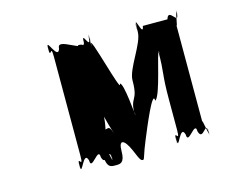

<svg xmlns="http://www.w3.org/2000/svg" viewBox="-101 -870 1250 1023"><g transform="rotate(-15 524.0 -358.0)"><path d="M609 -93C635 -156 713 -346 713 -282C746 -299 788 -532 800 -533C800 -469 797 -598 797 -534C797 -405 785 -419 785 -268V-103C785 -21 766 -121 766 -48C766 16 768 -110 768 -46C768 10 805 -130 823 -66C823 -2 888 -130 888 -66C906 -2 944 -119 944 -46C944 18 946 -112 946 -48C946 7 926 -149 926 -103V-647C926 -601 946 -757 946 -702C946 -638 944 -768 944 -704C944 -630 906 -748 888 -684H752C742 -620 720 -755 720 -697C720 -633 717 -760 717 -696C717 -626 721 -732 718 -660C718 -596 624 -482 624 -418C624 -296 588 -344 588 -236C588 -172 591 -300 591 -236C591 -217 576 -425 554 -418C554 -354 461 -724 461 -660C458 -605 462 -754 462 -696C462 -632 458 -761 458 -697C454 -627 426 -749 426 -684C426 -620 290 -748 290 -684C272 -620 234 -759 234 -704C234 -640 233 -766 233 -702C233 -627 252 -729 252 -647V-103C252 -21 233 -122 233 -48C233 16 234 -110 234 -46C234 10 272 -130 290 -66C290 -2 355 -130 355 -66C373 -2 410 -119 410 -46C410 18 412 -112 412 -48C412 8 392 -149 392 -103C392 -39 394 -202 417 -202C439 -290 428 -406 428 -571C428 -671 424 -674 392 -674C372 -610 412 -503 423 -364C401 -306 477 -116 455 -174C437 -224 435 -200 399 -200C367 -200 368 -194 368 -94C368 0 392 -4 424 -4C446 -4 470 -5 470 -69C470 -134 499 -126 529 -57C555 6 558 6 570 6C578 1 579 -22 609 -93Z"/></g></svg>

Font: Hussar Przerywany
Style: Regular
Weight: 400
Foundry: Cannot Into Space Fonts
Version: Version 0.982